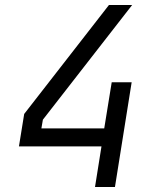

<svg xmlns="http://www.w3.org/2000/svg" viewBox="-20 -750 640 770"><path d="M361 0 387 -163H56L77 -293L417 -730H510L152 -270L146 -235H398L428 -420H508L441 0Z"/></svg>

Font: JetBrains Mono NL Light
Style: Italic
Weight: 300
Italic angle: -9°
Designer: Philipp Nurullin, Konstantin Bulenkov
Foundry: JetBrains
Version: Version 2.304; ttfautohint (v1.8.4.7-5d5b)